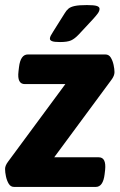

<svg xmlns="http://www.w3.org/2000/svg" viewBox="-25 -738 472 758"><path d="M31 0Q17 0 9.5 -12.5Q2 -25 -1.5 -41.5Q-5 -58 -5 -71Q-5 -84 7 -100L233 -406H73Q42 -406 48 -456L50 -473Q56 -523 85 -523H391Q405 -523 412.5 -510.5Q420 -498 423.5 -481.5Q427 -465 427 -453Q427 -439 415 -423L189 -117H365Q395 -117 390 -67L388 -50Q382 0 353 0ZM212 -572Q189 -572 180.5 -575.5Q172 -579 172 -585Q172 -591 175.5 -597.5Q179 -604 186 -615L230 -685Q237 -697 245.5 -704Q254 -711 270.5 -714.5Q287 -718 318 -718Q346 -718 357 -714.5Q368 -711 368 -703Q368 -694 360 -683.5Q352 -673 340 -660L286 -602Q270 -585 255.5 -578.5Q241 -572 212 -572Z"/></svg>

Font: Asap Semi Condensed Semi Condensed Regular
Style: Bold Italic
Weight: 700
Width: 4
Italic angle: -6°
Designer: Pablo Cosgaya
Foundry: Omnibus-Type
Version: Version 3.001; ttfautohint (v1.8.4.7-5d5b)